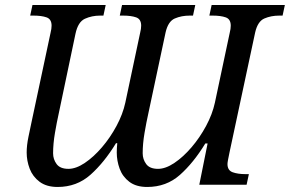

<svg xmlns="http://www.w3.org/2000/svg" viewBox="-20 -734 1152 763"><path d="M209 9Q165 9 137.5 -11.5Q110 -32 98 -63.5Q86 -95 86 -128Q86 -156 93 -190Q100 -224 106 -252L181 -604Q185 -620 185 -632Q185 -658 165 -665Q145 -672 113 -672H100L109 -714H400L391 -672H378Q345 -672 317.5 -659.5Q290 -647 280 -600L213 -281Q206 -250 198.5 -206.5Q191 -163 191 -125Q191 -101 205 -82Q219 -63 252 -63Q282 -63 317 -86.5Q352 -110 385 -148.5Q418 -187 443 -233.5Q468 -280 478 -326L537 -604Q541 -620 541 -632Q541 -658 521 -665Q501 -672 469 -672H456L465 -714H756L747 -672H734Q701 -672 674.5 -660.5Q648 -649 638 -605L569 -281Q562 -250 554.5 -206.5Q547 -163 547 -125Q547 -101 561 -82Q575 -63 608 -63Q638 -63 673 -86.5Q708 -110 741 -148.5Q774 -187 799 -233.5Q824 -280 834 -326L893 -604Q897 -620 897 -632Q897 -658 877 -665Q857 -672 825 -672H812L821 -714H1112L1103 -672H1090Q1057 -672 1030.5 -660.5Q1004 -649 994 -605L892 -128Q888 -109 886 -98Q884 -87 884 -82Q884 -57 904.5 -49.5Q925 -42 956 -42H969L960 0H772L805 -164H796Q749 -87 695 -39Q641 9 565 9Q521 9 494 -11.5Q467 -32 455.5 -63.5Q444 -95 444 -128Q444 -136 444.5 -145.5Q445 -155 446 -165H441Q394 -88 339.5 -39.5Q285 9 209 9Z"/></svg>

Font: NotoSerif-Italic
Style: Regular
Weight: 400
Italic angle: -12°
Designer: Monotype Design Team
Foundry: Monotype Imaging Inc.
Version: Version 2.007; ttfautohint (v1.8) -l 8 -r 50 -G 200 -x 14 -D